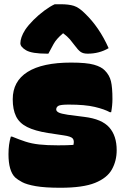

<svg xmlns="http://www.w3.org/2000/svg" viewBox="-20 -865 590 905"><path d="M254 -180Q276 -180 294 -180.5Q312 -181 326 -182Q331 -202 323 -212Q315 -222 280 -227L207 -238Q144 -248 107.5 -266.5Q71 -285 55.5 -317Q40 -349 40 -397Q40 -482 110 -526Q180 -570 315 -570Q388 -570 423 -560Q458 -550 474 -533Q496 -511 503 -482Q510 -453 510 -398Q510 -368 504 -336H498Q473 -350 427 -361Q381 -372 304 -372Q265 -372 255 -366Q245 -360 245 -349Q245 -341 256 -335Q267 -329 300 -324L378 -314Q460 -304 495 -264.5Q530 -225 530 -157Q530 -107 507.5 -66.5Q485 -26 428 -3Q371 20 265 20Q192 20 149 12.5Q106 5 84.5 -6.5Q63 -18 51 -29Q20 -60 20 -138Q20 -185 31 -221H37Q71 -207 100 -197.5Q129 -188 165 -184Q201 -180 254 -180ZM238 -845H267Q304 -845 328 -837.5Q352 -830 380 -802Q448 -737 492 -638Q448 -612 393 -612Q372 -612 360 -620.5Q348 -629 332 -651Q321 -666 309.5 -679.5Q298 -693 278 -708H277Q246 -682 232.5 -657.5Q219 -633 208 -612H202Q130 -612 103 -628Q76 -644 76 -661Q76 -674 81.5 -690Q87 -706 99 -725Q114 -747 138 -771Q162 -795 189 -815Q216 -835 238 -845Z"/></svg>

Font: Recursive Sn Csl St XBk
Style: Regular
Weight: 1000
Version: Version 1.079;hotconv 1.0.112;makeotfexe 2.5.65598; ttfautoh